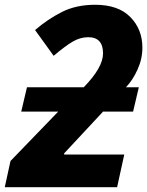

<svg xmlns="http://www.w3.org/2000/svg" viewBox="-45 -785 617 805"><path d="M-25 0H446L476 -137H224V-142L387 -317H513L537 -419H483Q511 -448 531.5 -493Q552 -538 552 -585Q552 -662 501.5 -713.5Q451 -765 354 -765Q274 -765 214 -734.5Q154 -704 102 -659L180 -551Q227 -591 259 -610Q291 -629 325 -629Q387 -629 387 -561Q387 -502 306 -419H68L44 -317H199L-1 -110Z"/></svg>

Font: Noto Sans Display Extra
Style: Italic
Weight: 800
Italic angle: -12°
Designer: Monotype Design Team
Foundry: Monotype Imaging Inc.
Version: Version 1.900